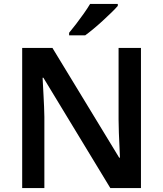

<svg xmlns="http://www.w3.org/2000/svg" viewBox="-20 -958 831 978"><path d="M698 0H542L201 -562H197Q199 -518 202 -466.5Q205 -415 206 -363V0H93V-714H247L587 -155H591Q590 -181 588.5 -213.5Q587 -246 585.5 -281Q584 -316 584 -348V-714H698ZM580 -928Q568 -914 547.5 -894Q527 -874 503 -852Q479 -830 455.5 -810.5Q432 -791 414 -778H332V-791Q348 -810 367.5 -835.5Q387 -861 406.5 -888.5Q426 -916 439 -938H580Z"/></svg>

Font: Noto Sans New Tai Lue SemiBold
Style: Regular
Weight: 600
Version: Version 2.003